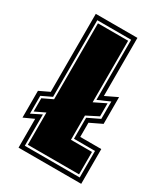

<svg xmlns="http://www.w3.org/2000/svg" viewBox="-151 -656 634 727"><g transform="rotate(30 165.5 -292.5)"><path d="M50 0V-126L6 -106V-223L50 -244V-585H232V-331L284 -356V-239L232 -214V-152H324V0ZM67 -18H307V-134H215V-226L267 -251V-327L242 -316Q227 -310 215 -304V-567H67V-232L23 -211V-133L67 -155ZM75 -27V-168L31 -147V-205L75 -226V-558H207V-289L258 -314V-257L207 -231V-125H299V-27Z"/></g></svg>

Font: Alumni Sans Collegiate One
Style: Regular
Weight: 400
Designer: Robert E. Leuschke
Foundry: Robert E. Leuschke
Version: Version 1.100